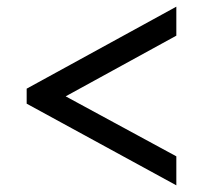

<svg xmlns="http://www.w3.org/2000/svg" viewBox="-20 -646 609 576"><path d="M509 -90 60 -335V-380L509 -626V-539L177 -357L509 -177Z"/></svg>

Font: Noto Serif Armenian Black
Style: Regular
Weight: 900
Version: Version 2.007